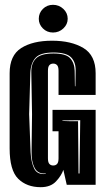

<svg xmlns="http://www.w3.org/2000/svg" viewBox="-20 -767 435 797"><path d="M149 10Q91 10 55.5 -25Q20 -60 20 -151V-463Q20 -537 68 -567.5Q116 -598 196 -598Q276 -598 326.5 -567.5Q377 -537 377 -463V-373H223V-473Q223 -490 217 -496.5Q211 -503 201 -503Q191 -503 185 -496.5Q179 -490 179 -473V-110Q179 -93 185 -86.5Q191 -80 201 -80Q211 -80 217 -86.5Q223 -93 223 -110V-222H198V-311H377V0H257L243 -62Q235 -38 212.5 -14Q190 10 149 10ZM170 -45V-47Q137 -44 123.5 -70.5Q110 -97 111 -138L113 -293L110 -466Q109 -504 129.5 -524.5Q150 -545 202 -545Q253 -545 271 -525.5Q289 -506 290 -473L291 -409H293L294 -473Q295 -508 275.5 -528.5Q256 -549 202 -549Q148 -549 128 -527.5Q108 -506 106 -466L101 -293L107 -135Q109 -95 121.5 -68Q134 -41 170 -45ZM306 -47H310L313 -268L239 -267V-265L268 -264H304ZM200 -632Q175 -632 158 -649Q141 -666 141 -689Q141 -713 158 -730Q175 -747 200 -747Q225 -747 243 -730Q261 -713 261 -689Q261 -666 243 -649Q225 -632 200 -632Z"/></svg>

Font: Alumni Sans Inline One
Style: Regular
Weight: 400
Designer: Robert E. Leuschke
Foundry: Robert E. Leuschke
Version: Version 1.100; ttfautohint (v1.8.3)